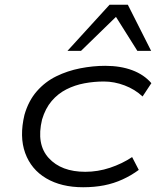

<svg xmlns="http://www.w3.org/2000/svg" viewBox="-20 -780 662 808"><path d="M330 8Q238 8 174.5 -29.5Q111 -67 86 -136Q61 -205 83 -297Q100 -356 135 -396Q170 -436 217 -459Q264 -482 317.5 -492.5Q371 -503 423 -503Q487 -503 536.5 -484.5Q586 -466 617 -430L580 -374Q548 -404 504.5 -420.5Q461 -437 417 -437Q376 -437 335.5 -429.5Q295 -422 259.5 -404Q224 -386 197.5 -355Q171 -324 157 -277Q132 -173 185 -115Q238 -57 339 -57Q392 -57 443 -74Q494 -91 536 -119L564 -65Q533 -42 496 -25Q459 -8 418 0Q377 8 330 8ZM264 -566 441 -760H518L616 -566H558L468 -709L321 -566Z"/></svg>

Font: Nunito Sans 7pt Expanded Light
Style: Italic
Weight: 300
Width: 7
Italic angle: -9°
Designer: Vernon Adams
Foundry: Vernon Adams
Version: Version 3.101;gftools[0.9.27]